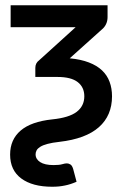

<svg xmlns="http://www.w3.org/2000/svg" viewBox="-20 -530 483 731"><path d="M114.5 -271.5Q114.5 -290 129 -300.5L268 -426.5H20.5V-510H389.5V-465Q389.5 -450.5 383.8 -438.2Q378 -426 368 -418L245.5 -308Q288 -304 318.5 -292.2Q349 -280.5 368.5 -262Q388 -243.5 397.2 -218.5Q406.5 -193.5 406.5 -163.5Q406.5 -90 356.5 -45.8Q306.5 -1.5 206.5 10Q179 13 161.2 17.8Q143.5 22.5 133.5 28.8Q123.5 35 119.5 42.2Q115.5 49.5 115.5 57.5Q115.5 76 133 87.2Q150.5 98.5 184 98.5Q206 98.5 216.8 95.2Q227.5 92 234.5 92Q241 92 247.8 96Q254.5 100 258.5 113L271.5 162Q260 167 249.2 170.5Q238.5 174 227.5 176.2Q216.5 178.5 204.5 179.8Q192.5 181 178.5 181Q103.5 181 61 149.5Q18.5 118 18.5 58.5Q18.5 1.5 58.5 -32.8Q98.5 -67 179 -75.5Q243 -82 272 -104.2Q301 -126.5 301 -163.5Q301 -198 275.8 -217.5Q250.5 -237 199 -237H114.5Z"/></svg>

Font: Lato SemiBold
Style: Regular
Weight: 600
Designer: Lukasz Dziedzic with Adam Twardoch and Botio Nikoltchev
Foundry: tyPoland Lukasz Dziedzic
Version: Version 2.015; 2015-08-06; http://www.latofonts.com/